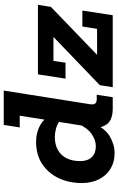

<svg xmlns="http://www.w3.org/2000/svg" viewBox="177 -800 633 1027"><g transform="rotate(-90 493.5 -286.5)"><path d="M188.4 10Q139.6 10 103.5 -12.3Q67.3 -34.6 47.6 -74.3Q27.9 -114.1 27.9 -165.3Q27.9 -233 53.7 -288.3Q79.6 -343.5 128.8 -376.8Q178 -410 248.8 -410Q289.3 -410 323.9 -394.8Q358.5 -379.6 377.2 -353.3L362.4 -335L388.1 -497.5H325.5L338.8 -583H522.6L449.9 -124.2Q446.1 -102.3 453.1 -93.9Q460.1 -85.5 477.6 -85.5H500.2L487 0H426Q366.9 0 343.2 -30.6Q319.5 -61.1 326.5 -107.4L329.2 -125.8L343.8 -99Q321.7 -41.9 277.8 -16Q233.8 10 188.4 10ZM224.4 -90.4Q258.6 -90.4 291.1 -113.4Q323.6 -136.5 343.5 -183.1L332.5 -147.4L358.2 -308.1L358.4 -284.8Q342.2 -297.3 318.5 -303.5Q294.9 -309.7 275 -309.7Q233.9 -309.7 204.9 -293.5Q175.9 -277.3 160.6 -246.9Q145.3 -216.4 145.3 -173.8Q145.3 -134.7 166.1 -112.5Q186.8 -90.4 224.4 -90.4ZM540.5 0 551.5 -69.2 843.8 -350.1 860.8 -317.1H681.4L671.6 -252.6H586.4L609.2 -400H981.2L970.2 -330.8L677.9 -49.2L660.6 -83.7H852.6L865.3 -162.4H950.5L925.5 0Z"/></g></svg>

Font: Rokkitt SemiBold
Style: Italic
Weight: 600
Italic angle: -9°
Designer: Vernon Adams
Foundry: Vernon Adams
Version: Version 3.103